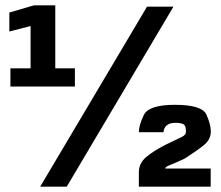

<svg xmlns="http://www.w3.org/2000/svg" viewBox="-20 -699 826 719"><path d="M19 -375H260.5V-443H187V-679H107L15 -652V-581L94.5 -601.5V-443H19ZM130.5 0H230L629.5 -674H530.5ZM500 0H769V-68H598.5Q598.5 -74 615.5 -80.5Q632.5 -87 671.5 -105Q718.5 -135 744 -156Q769.5 -177 769.5 -206.5Q769.5 -233 753 -269.8Q736.5 -306.5 635 -306.5Q537 -306.5 518.5 -268.2Q500 -230 500 -204H592.5Q592.5 -218 603.2 -228.5Q614 -239 636.5 -239Q656.5 -239 666.5 -234Q676.5 -229 676.5 -206Q676.5 -194 661 -186.2Q645.5 -178.5 601 -157.5Q552.5 -132.5 526.2 -109.8Q500 -87 500 -54Z"/></svg>

Font: Anybody Condensed Black
Style: Regular
Weight: 900
Width: 3
Designer: Tyler Finck
Foundry: Etcetera Type Company
Version: Version 1.113;gftools[0.9.25]